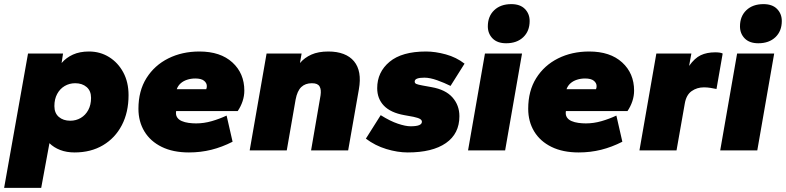

<svg xmlns="http://www.w3.org/2000/svg" viewBox="-48 -730 3815 932"><path d="M-28 182 88 -470H258L251 -424Q273 -450 306 -465Q339 -480 384 -480Q438 -480 481.5 -453Q525 -426 550.5 -378.5Q576 -331 576 -268Q576 -185 543.5 -122.5Q511 -60 452 -25Q393 10 314 10Q275 10 244 -2Q213 -14 192 -35L152 182ZM293 -144Q321 -144 344 -157.5Q367 -171 380.5 -196Q394 -221 394 -255Q394 -289 372.5 -307.5Q351 -326 317 -326Q289 -326 266 -312.5Q243 -299 229.5 -274Q216 -249 216 -215Q216 -181 237.5 -162.5Q259 -144 293 -144Z M869 10Q792 10 737 -17Q682 -44 653 -92Q624 -140 624 -202Q624 -289 663 -351Q702 -413 769 -446.5Q836 -480 920 -480Q1022 -480 1080 -427Q1138 -374 1138 -290Q1138 -264 1129.5 -238.5Q1121 -213 1106 -191H807Q804 -173 811.5 -161Q819 -149 834 -142.5Q849 -136 867.5 -133.5Q886 -131 904 -131Q942 -131 980 -142Q1018 -153 1052 -169L1081 -42Q1030 -16 978 -3Q926 10 869 10ZM810 -297H953Q956 -303 956 -312Q956 -327 942.5 -338Q929 -349 900 -349Q879 -349 860.5 -343Q842 -337 829 -325.5Q816 -314 810 -297Z M1164 0 1246 -470H1416L1408 -424Q1430 -450 1463.5 -465Q1497 -480 1546 -480Q1588 -480 1619.5 -468Q1651 -456 1670.5 -432.5Q1690 -409 1696 -375Q1702 -341 1694 -296L1642 0H1462L1508 -267Q1510 -281 1509 -291.5Q1508 -302 1503.5 -310Q1499 -318 1490 -322Q1481 -326 1466 -326Q1434 -326 1414.5 -307.5Q1395 -289 1387 -247L1344 0Z M1931 10Q1882 10 1827.5 -6.5Q1773 -23 1728 -57L1800 -171Q1846 -142 1883.5 -129.5Q1921 -117 1945 -117Q1973 -117 1986.5 -122.5Q2000 -128 2000 -139Q2000 -147 1991 -152.5Q1982 -158 1959 -163L1915 -171Q1848 -183 1815.5 -217Q1783 -251 1783 -302Q1783 -380 1843 -430Q1903 -480 2020 -480Q2065 -480 2116 -466Q2167 -452 2207 -421L2139 -313Q2109 -328 2074 -340.5Q2039 -353 2012 -353Q1989 -353 1977 -348.5Q1965 -344 1965 -334Q1965 -326 1973 -322.5Q1981 -319 2003 -315L2047 -307Q2115 -295 2148.5 -257Q2182 -219 2182 -166Q2182 -81 2116.5 -35.5Q2051 10 1931 10Z M2224 0 2306 -470H2486L2404 0ZM2409 -520Q2366 -520 2343 -543.5Q2320 -567 2320 -602Q2320 -651 2351 -680.5Q2382 -710 2434 -710Q2477 -710 2500 -686.5Q2523 -663 2523 -628Q2523 -579 2492 -549.5Q2461 -520 2409 -520Z M2761 10Q2684 10 2629 -17Q2574 -44 2545 -92Q2516 -140 2516 -202Q2516 -289 2555 -351Q2594 -413 2661 -446.5Q2728 -480 2812 -480Q2914 -480 2972 -427Q3030 -374 3030 -290Q3030 -264 3021.5 -238.5Q3013 -213 2998 -191H2699Q2696 -173 2703.5 -161Q2711 -149 2726 -142.5Q2741 -136 2759.5 -133.5Q2778 -131 2796 -131Q2834 -131 2872 -142Q2910 -153 2944 -169L2973 -42Q2922 -16 2870 -3Q2818 10 2761 10ZM2702 -297H2845Q2848 -303 2848 -312Q2848 -327 2834.5 -338Q2821 -349 2792 -349Q2771 -349 2752.5 -343Q2734 -337 2721 -325.5Q2708 -314 2702 -297Z M3056 0 3138 -470H3308L3297 -410Q3324 -448 3353.5 -462Q3383 -476 3424 -476Q3437 -476 3446 -474.5Q3455 -473 3460 -470L3430 -298Q3416 -301 3400.5 -303.5Q3385 -306 3369 -306Q3335 -306 3309 -287.5Q3283 -269 3276 -227L3236 0Z M3448 0 3530 -470H3710L3628 0ZM3633 -520Q3590 -520 3567 -543.5Q3544 -567 3544 -602Q3544 -651 3575 -680.5Q3606 -710 3658 -710Q3701 -710 3724 -686.5Q3747 -663 3747 -628Q3747 -579 3716 -549.5Q3685 -520 3633 -520Z"/></svg>

Font: Gantari Black
Style: Italic
Weight: 900
Italic angle: -10°
Version: Version 1.000